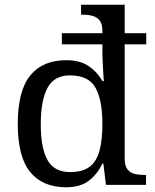

<svg xmlns="http://www.w3.org/2000/svg" viewBox="-20 -780 654 810"><path d="M259 10Q160 10 107.5 -54Q55 -118 55 -257Q55 -397 107.5 -461.5Q160 -526 259 -526Q317 -526 353.5 -501.5Q390 -477 412 -438H418Q418 -438 417 -451.5Q416 -465 415 -484.5Q414 -504 413 -522.5Q412 -541 412 -551V-593H241V-640H412V-650Q412 -679 400.5 -693.5Q389 -708 370.5 -713Q352 -718 330 -718H322V-760H506V-640H597V-593H506V-110Q506 -81 517.5 -66Q529 -51 547.5 -46.5Q566 -42 588 -42H596V0H427L416 -90H412Q390 -44 354 -17Q318 10 259 10ZM276 -54Q328 -54 357.5 -76Q387 -98 399.5 -143.5Q412 -189 412 -257Q412 -357 383 -409.5Q354 -462 275 -462Q209 -462 180.5 -409.5Q152 -357 152 -256Q152 -155 180.5 -104.5Q209 -54 276 -54Z"/></svg>

Font: Noto Serif Tibetan
Style: Regular
Weight: 400
Designer: Monotype Design Team
Foundry: Monotype Imaging Inc.
Version: Version 2.103